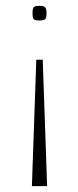

<svg xmlns="http://www.w3.org/2000/svg" viewBox="-20 -495 265 656"><path d="M114 -475Q132 -475 135.5 -468.5Q139 -462 139 -451Q139 -437 135.5 -431Q132 -425 114 -425Q97 -425 94 -431Q91 -437 91 -451Q91 -462 94 -468.5Q97 -475 114 -475ZM104 -291H126L141 141H89Z"/></svg>

Font: Smooch Sans
Style: Regular
Weight: 400
Designer: Robert E. Leuschke
Foundry: Robert E. Leuschke
Version: Version 1.010; ttfautohint (v1.8.3)